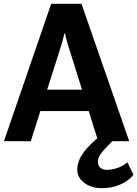

<svg xmlns="http://www.w3.org/2000/svg" viewBox="-29 -734 713 998"><path d="M-8.5 0 237.1 -714.4H394.5L642.6 0H481.4L325.2 -497.8Q320.1 -514.2 316.2 -529.3Q312.3 -544.4 309.3 -559.8H305.2Q302.5 -544.4 298.5 -529.3Q294.4 -514.2 289.3 -497.8L130.9 0ZM120.4 -156.7 155 -267.8H469L503.9 -156.7ZM372.6 148.2Q372.6 103.5 404.7 59.3Q436.8 15.1 496.6 -31L555.9 -1.5Q506.3 48.6 493 68.2Q479.7 87.9 479.7 106.4Q479.7 126.5 492.2 137.7Q504.6 148.9 526.1 148.9Q550.5 148.9 578.6 140Q606.7 131.1 633.3 110.4L664.8 173.8Q642.1 204.6 597.9 224.4Q553.7 244.1 501.7 244.1Q445.3 244.1 408.9 216.3Q372.6 188.5 372.6 148.2Z"/></svg>

Font: RobotoFlex
Style: Regular
Weight: 400
Designer: Berlow after Robertson
Foundry: Google
Version: Version 2.136